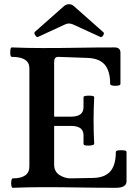

<svg xmlns="http://www.w3.org/2000/svg" viewBox="-20 -892 653 915"><path d="M41 3Q36 3 34 -8Q32 -19 34 -30.5Q36 -42 41 -42Q120 -42 120 -99V-567Q120 -621 36 -621Q31 -621 29.5 -632Q28 -643 29.5 -654.5Q31 -666 36 -666Q110 -663 182 -663Q268 -663 354.5 -664.5Q441 -666 526 -666Q554 -666 554 -641V-492Q554 -486 542 -484Q530 -482 517.5 -484Q505 -486 505 -492Q505 -554 479 -584Q453 -614 397 -616L258 -621Q238 -621 238 -597V-336H318Q378 -336 378 -381V-429Q378 -434 391 -435.5Q404 -437 416.5 -435.5Q429 -434 429 -429Q426 -374 426 -318Q426 -262 429 -206Q429 -202 416.5 -199.5Q404 -197 391 -198.5Q378 -200 378 -206V-248Q378 -292 318 -292H238V-108Q238 -74 263.5 -58Q289 -42 315 -42L423 -44Q479 -45 505.5 -75Q532 -105 532 -168Q532 -174 544.5 -175.5Q557 -177 570 -175.5Q583 -174 583 -168V-28Q583 3 532 3Q446 3 359 1.5Q272 0 186 0Q113 0 41 3ZM161 -716Q155 -713 148 -724Q141 -735 146 -740L284 -862Q295 -872 309 -872Q322 -872 333 -862L473 -738Q478 -733 471.5 -723Q465 -713 458 -716L327 -776Q317 -780 309 -780Q299 -780 291 -776Z"/></svg>

Font: Junicode
Style: Bold
Weight: 700
Designer: Peter S. Baker
Version: Version 2.100; ttfautohint (v1.8.4)